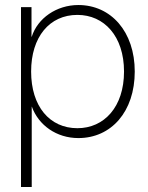

<svg xmlns="http://www.w3.org/2000/svg" viewBox="-20 -544 592 768"><path d="M64 204.1H106.9V-117.2H107.4C134.3 -43 206.1 8.3 293.5 8.3C424.8 8.3 519 -97.2 519 -257.8C519 -417.5 423.8 -523.9 293.5 -523.9C206.1 -523.9 130.4 -471.2 106.9 -397H106V-515.6H64ZM289.6 -31.2C178.2 -31.2 104.5 -119.1 104.5 -257.8C104.5 -396.5 178.2 -484.4 289.6 -484.4C396.5 -484.4 476.1 -399.4 476.1 -257.8C476.1 -116.2 396.5 -31.2 289.6 -31.2Z"/></svg>

Font: Raveo Display Display ExLight
Style: Regular
Weight: 200
Designer: Jakub Foglar, Rasmus Andersson (Inter)
Foundry: Jakubfoglar.com
Version: Version 1.100;Glyphs 3.2.3 (3260)